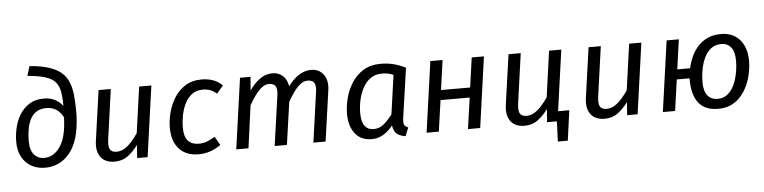

<svg xmlns="http://www.w3.org/2000/svg" viewBox="-50 -1012 5670 1424"><g transform="rotate(-5 2785.0 -299.5)"><path d="M176 -678 198 -749Q287 -742 345 -722.5Q403 -703 437 -672Q471 -641 487.5 -597.5Q504 -554 509 -499Q514 -444 514 -377Q514 -359 513 -340Q512 -321 510 -301Q508 -281 505 -260Q496 -198 474.5 -147.5Q453 -97 420 -61.5Q387 -26 343.5 -7Q300 12 248 12Q193 12 148.5 -12Q104 -36 77.5 -83Q51 -130 51 -197Q51 -248 63 -301Q75 -354 102.5 -399Q130 -444 174.5 -472Q219 -500 283 -500Q331 -500 366 -481Q401 -462 423 -433Q423 -498 414.5 -542Q406 -586 381 -613.5Q356 -641 306.5 -656Q257 -671 176 -678ZM295 -428Q248 -428 218 -407Q188 -386 172 -351Q156 -316 150 -275Q144 -234 144 -195Q144 -127 173 -94Q202 -61 248 -61Q310 -61 355 -114.5Q400 -168 414 -271Q416 -286 417.5 -306.5Q419 -327 420 -348Q401 -386 370 -407Q339 -428 295 -428Z M767 12Q697 12 663.5 -31.5Q630 -75 640 -152L693 -527H784L732 -156Q725 -102 738.5 -81Q752 -60 787 -60Q820 -60 848.5 -78.5Q877 -97 902 -125.5Q927 -154 947 -184L995 -527H1086L1012 0H934L941 -97Q904 -47 863 -17.5Q822 12 767 12Z M1462 -539Q1506 -539 1544.5 -525.5Q1583 -512 1615 -481L1566 -424Q1542 -445 1518 -454Q1494 -463 1463 -463Q1413 -463 1380 -437Q1347 -411 1327.5 -370Q1308 -329 1299.5 -283Q1291 -237 1291 -196Q1291 -127 1319.5 -96.5Q1348 -66 1398 -66Q1433 -66 1461 -77Q1489 -88 1520 -107L1557 -43Q1518 -15 1477 -1.5Q1436 12 1392 12Q1298 12 1246.5 -45Q1195 -102 1195 -203Q1195 -255 1209.5 -313Q1224 -371 1255.5 -422.5Q1287 -474 1338 -506.5Q1389 -539 1462 -539Z M1988 -539Q2024 -539 2052.5 -520Q2081 -501 2095.5 -464Q2110 -427 2102 -372L2049 0H1958L2010 -368Q2016 -408 2009.5 -428Q2003 -448 1988.5 -455Q1974 -462 1955 -462Q1927 -462 1901 -441Q1875 -420 1851 -387Q1827 -354 1806 -316L1763 0H1672L1746 -527H1824L1816 -426Q1852 -477 1894 -508Q1936 -539 1988 -539ZM2276 -539Q2335 -539 2368 -494.5Q2401 -450 2390 -375L2337 0H2246L2298 -368Q2304 -408 2297.5 -428Q2291 -448 2276.5 -455Q2262 -462 2243 -462Q2213 -462 2185 -438.5Q2157 -415 2132 -378Q2107 -341 2085 -301L2091 -415Q2119 -455 2148 -482.5Q2177 -510 2209 -524.5Q2241 -539 2276 -539Z M2794 -539Q2845 -539 2889.5 -527.5Q2934 -516 2979 -494L2925 -120Q2921 -92 2926.5 -76.5Q2932 -61 2957 -51L2931 12Q2905 8 2885 -1.5Q2865 -11 2853.5 -29.5Q2842 -48 2838 -76Q2807 -36 2767.5 -12Q2728 12 2681 12Q2600 12 2556.5 -43.5Q2513 -99 2513 -190Q2513 -244 2528 -304.5Q2543 -365 2576.5 -418.5Q2610 -472 2663.5 -505.5Q2717 -539 2794 -539ZM2796 -466Q2746 -466 2710.5 -440Q2675 -414 2653 -372Q2631 -330 2621 -281.5Q2611 -233 2611 -189Q2611 -123 2634.5 -92Q2658 -61 2700 -61Q2744 -61 2777 -89Q2810 -117 2841 -158L2882 -449Q2861 -458 2841.5 -462Q2822 -466 2796 -466Z M3488 0H3397L3430 -232H3213L3180 0H3089L3163 -527H3254L3223 -306H3440L3471 -527H3562Z M4034 -74H4158L4127 150H4053L4059 0H4024ZM3819 12Q3749 12 3715.5 -31.5Q3682 -75 3692 -152L3745 -527H3836L3784 -156Q3777 -102 3790.5 -81Q3804 -60 3839 -60Q3872 -60 3900.5 -78.5Q3929 -97 3954 -125.5Q3979 -154 3999 -184L4047 -527H4138L4064 0H3986L3993 -97Q3956 -47 3915 -17.5Q3874 12 3819 12Z M4415 12Q4345 12 4311.5 -31.5Q4278 -75 4288 -152L4341 -527H4432L4380 -156Q4373 -102 4386.5 -81Q4400 -60 4435 -60Q4468 -60 4496.5 -78.5Q4525 -97 4550 -125.5Q4575 -154 4595 -184L4643 -527H4734L4660 0H4582L4589 -97Q4552 -47 4511 -17.5Q4470 12 4415 12Z M5327 -539Q5416 -539 5467 -480.5Q5518 -422 5518 -321Q5518 -283 5509.5 -238Q5501 -193 5482.5 -149Q5464 -105 5434 -68.5Q5404 -32 5361 -10Q5318 12 5260 12Q5211 12 5174.5 -3Q5138 -18 5114 -48.5Q5090 -79 5078 -125Q5066 -171 5067 -232H4972L4939 0H4848L4922 -527H5013L4982 -306H5077Q5087 -349 5105.5 -390.5Q5124 -432 5154 -465.5Q5184 -499 5226.5 -519Q5269 -539 5327 -539ZM5324 -465Q5284 -465 5256 -447Q5228 -429 5209.5 -399.5Q5191 -370 5180 -334.5Q5169 -299 5164.5 -262.5Q5160 -226 5160 -196Q5160 -127 5187 -94.5Q5214 -62 5263 -62Q5300 -62 5326.5 -80Q5353 -98 5371.5 -127.5Q5390 -157 5401 -192.5Q5412 -228 5417 -264.5Q5422 -301 5422 -331Q5422 -400 5395 -432.5Q5368 -465 5324 -465Z"/></g></svg>

Font: Fira Sans Variable
Style: Italic
Weight: 397
Italic angle: -8°
Designer: Carrois Corporate & Edenspiekermann AG
Foundry: Carrois Corporate GbR & Edenspiekermann AG
Version: Version 4.202